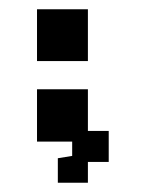

<svg xmlns="http://www.w3.org/2000/svg" viewBox="-20 -386 316 415"><path d="M105 9V-44L136 -49V-80H60V-193H170V-103H215V-36H170V9ZM60 -254V-366H170V-254Z"/></svg>

Font: Pixelify Sans Medium
Style: Regular
Weight: 500
Designer: Stefie Justprince
Foundry: Typecalism Foundryline
Version: Version 1.000;February 13, 2025;FontCreator 15.0.0.3015 64-b